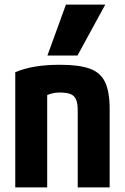

<svg xmlns="http://www.w3.org/2000/svg" viewBox="-20 -810 540 830"><path d="M46 -498Q87.4 -515 134.2 -522.5Q181 -530 239.8 -530Q322.5 -530 368.7 -513Q415 -496 434.5 -454.5Q454 -413 454 -340V0H316V-332Q316 -362.4 309 -379.2Q302 -396 285.7 -403Q269.4 -410 240 -410Q224 -410 211 -407.5Q198 -405 181 -398Q164 -391 136 -376L184 -462V0H46ZM315 -570H185L265 -790H435Z"/></svg>

Font: M PLUS 1 Code
Style: Regular
Weight: 400
Designer: Coji Morishita
Foundry: UNDERFOREST DESIGN
Version: Version 1.005